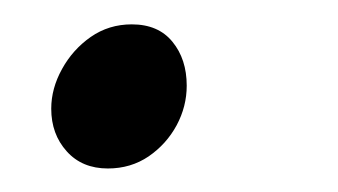

<svg xmlns="http://www.w3.org/2000/svg" viewBox="-20 -489 282 160"><path d="M69.9 -348.6Q48.4 -348.6 35.6 -362.9Q22.7 -377.2 22.7 -398.4Q22.7 -415.3 31.7 -431.5Q40.6 -447.7 55.6 -458.2Q70.7 -468.7 89.8 -468.7Q111.9 -468.7 123.7 -454.2Q135.6 -439.7 135.6 -417.6Q135.6 -400.3 127.2 -384.6Q118.7 -368.9 103.9 -358.7Q89 -348.6 69.9 -348.6Z"/></svg>

Font: Source Sans 3
Style: Italic
Weight: 200
Italic angle: -11°
Designer: Paul D. Hunt
Foundry: Adobe
Version: Version 3.046;hotconv 1.0.118;makeotfexe 2.5.65603